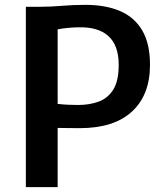

<svg xmlns="http://www.w3.org/2000/svg" viewBox="-20 -771 672 791"><path d="M86.5 0V-743H141.5Q188.5 -743 234.8 -747Q281 -751 332 -751Q414.5 -751 474 -725.8Q533.5 -700.5 565.8 -646Q598 -591.5 598 -503.5Q598 -380 523.8 -311.5Q449.5 -243 308 -243Q274.5 -243 252.8 -243.5Q231 -244 217.5 -244V0ZM217.5 -343Q239 -340.5 260.5 -339.5Q282 -338.5 302.5 -338.5Q347 -338.5 385 -351.8Q423 -365 446 -400.8Q469 -436.5 469 -504Q469 -584.5 426.2 -622.8Q383.5 -661 301 -658.5Q280.5 -658 258.5 -656Q236.5 -654 217.5 -650Z"/></svg>

Font: Merriweather Sans Medium
Style: Regular
Weight: 500
Designer: Eben Sorkin
Foundry: Eben Sorkin
Version: Version 2.001